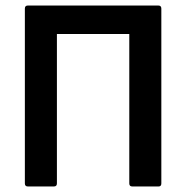

<svg xmlns="http://www.w3.org/2000/svg" viewBox="-20 -675 673 695"><path d="M81 0Q70 0 70 -11V-644Q70 -655 81 -655H553Q564 -655 564 -644V-11Q564 0 554 0H459Q448 0 448 -11V-552H186V-11Q186 0 175 0Z"/></svg>

Font: Sofia Sans Semi Condensed
Style: Bold
Weight: 700
Designer: Botio Nikoltchev, Ani Petrova
Foundry: lettersoup
Version: Version 4.100; ttfautohint (v1.8.4.7-5d5b)